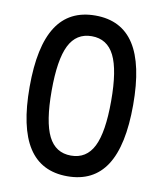

<svg xmlns="http://www.w3.org/2000/svg" viewBox="-90 -889 831 979"><g transform="rotate(10 325.0 -400.0)"><path d="M325 16Q190 16 123.5 -87Q57 -190 57 -400Q57 -610 123.5 -713Q190 -816 325 -816Q460 -816 526.5 -713Q593 -610 593 -400Q593 -190 526.5 -87Q460 16 325 16ZM325 -91Q405 -91 442 -165Q479 -239 479 -400Q479 -561 442 -635Q405 -709 325 -709Q245 -709 208 -635Q171 -561 171 -400Q171 -239 208 -165Q245 -91 325 -91Z"/></g></svg>

Font: Martian Mono SemiCondensed
Style: Regular
Weight: 400
Width: 4
Designer: Roman Shamin
Foundry: Evil Martians
Version: Version 1.000